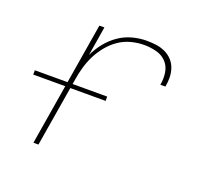

<svg xmlns="http://www.w3.org/2000/svg" viewBox="-98 -640 796 753"><g transform="rotate(20 300.0 -264.0)"><path d="M112 0 198 -520H219L199 -398Q212 -426 232 -451Q252 -476 278 -494Q304 -512 334 -520Q364 -528 393 -528Q413 -528 432.5 -525.5Q452 -523 469.5 -515Q487 -507 500 -493.5Q513 -480 519.5 -462Q526 -444 526.5 -424Q527 -404 523 -384H502Q507 -410 503 -435.5Q499 -461 482.5 -478.5Q466 -496 441 -502.5Q416 -509 390 -509Q363 -509 336 -502Q309 -495 285.5 -479Q262 -463 243.5 -440.5Q225 -418 212.5 -393Q200 -368 192.5 -341.5Q185 -315 181 -289L133 0ZM322 -251H20V-269H322Z"/></g></svg>

Font: Iosevka SS04 Thin Extended
Style: Italic
Weight: 100
Width: 7
Italic angle: -9°
Monospace: yes
Designer: Belleve Invis
Foundry: Belleve Invis
Version: Version 19.0.0; ttfautohint (v1.8.4)